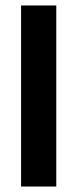

<svg xmlns="http://www.w3.org/2000/svg" viewBox="-20 -681 282 701"><path d="M57 0V-661H185.5V0Z"/></svg>

Font: Anek Telugu Medium SemiBold
Style: Regular
Weight: 600
Version: Version 1.003